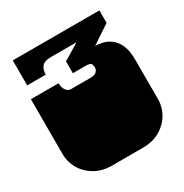

<svg xmlns="http://www.w3.org/2000/svg" viewBox="-167 -847 944 985"><g transform="rotate(-30 305.0 -355.0)"><path d="M214 6Q144 6 93.5 -33.5Q43 -73 29 -135Q28 -140 27 -145.5Q26 -151 25.5 -157.5Q25 -164 25 -170V-171Q25 -178 25 -179.5Q25 -181 25 -186.5Q25 -192 25 -209V-260Q25 -277 25 -281.5Q25 -286 25 -288Q25 -290 25 -296V-297Q25 -304 25 -305.5Q25 -307 25 -312.5Q25 -318 25 -334V-497H189Q189 -471 200.5 -455Q212 -439 230 -439H343Q368 -439 379.5 -449Q391 -459 391 -474Q391 -490 384.5 -497.5Q378 -505 353 -505H278V-575L374 -633H221Q184 -633 169 -615.5Q154 -598 154 -568H44V-716H557V-642L447 -569Q468 -569 492.5 -563Q517 -557 539 -540Q561 -523 575.5 -490.5Q590 -458 590 -404V-334Q590 -318 590 -312.5Q590 -307 590 -305.5Q590 -304 590 -297V-296Q590 -290 590 -288Q590 -286 590 -281.5Q590 -277 590 -260V-209Q590 -193 590 -187.5Q590 -182 590 -180.5Q590 -179 590 -172V-171Q590 -165 589.5 -158Q589 -151 588 -145.5Q587 -140 586 -135Q572 -73 521.5 -33.5Q471 6 401 6Z"/></g></svg>

Font: Danfo
Style: Regular
Weight: 400
Designer: Seyi Olusanya, David Udoh, Eyiyemi Adegbite, Mirko Velimirović
Version: Version 1.000